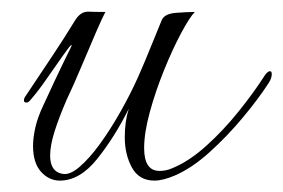

<svg xmlns="http://www.w3.org/2000/svg" viewBox="-20 -311 497 337"><path d="M85 6Q66 6 52 -9.5Q38 -25 38 -55Q38 -69 42 -87Q46 -105 56 -126Q79 -176 90 -198.5Q101 -221 104 -227Q107 -233 105 -232Q103 -231 90.5 -213.5Q78 -196 62.5 -173.5Q47 -151 33 -135Q30 -131 26 -131Q22 -131 22 -135Q22 -139 26 -144Q54 -186 73 -214.5Q92 -243 111 -274Q121 -291 135 -290.5Q149 -290 165 -290Q161 -283 149 -255.5Q137 -228 123 -194.5Q109 -161 97 -136Q84 -106 76 -81Q68 -56 68 -38Q68 -10 89 -6Q102 -3 119.5 -18Q137 -33 155.5 -58.5Q174 -84 191.5 -115Q209 -146 222 -175Q234 -202 245 -229.5Q256 -257 264 -276Q269 -287 289 -288.5Q309 -290 322 -290Q313 -281 298 -253Q283 -225 268 -188Q253 -151 243 -114.5Q233 -78 233 -51Q233 -11 260 -11Q265 -11 270.5 -12Q276 -13 283 -16Q312 -28 342 -55Q372 -82 398.5 -115Q425 -148 443 -176Q449 -186 454 -186Q457 -186 457 -181Q457 -174 452 -166Q434 -138 406.5 -105Q379 -72 348 -44Q317 -16 287 -3Q266 6 251 6Q224 6 211.5 -17Q199 -40 199 -70Q199 -98 206 -120Q181 -70 150.5 -32Q120 6 85 6Z"/></svg>

Font: Gwendolyn
Style: Regular
Weight: 400
Designer: Robert E. Leuschke
Foundry: Robert E. Leuschke
Version: Version 1.010; ttfautohint (v1.8.3)